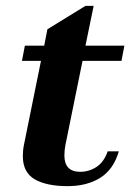

<svg xmlns="http://www.w3.org/2000/svg" viewBox="-20 -626 464 656"><path d="M204 -133Q200 -114 200 -95Q200 -39 254 -39Q284 -39 309.5 -55.5Q335 -72 348 -109H386Q368 -47 322.5 -18.5Q277 10 211 10Q139 10 98.5 -13.5Q58 -37 58 -93Q58 -113 62 -132L120 -418H55L65 -470H131L142 -526L272 -606H300L272 -470H405L395 -418H262Z"/></svg>

Font: Taviraj SemiBold
Style: Italic
Weight: 600
Italic angle: -12°
Designer: Katatrad Team
Foundry: CadsonDemak
Version: Version 1.001